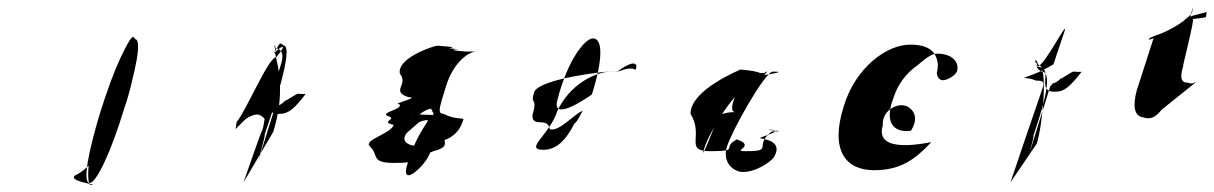

<svg xmlns="http://www.w3.org/2000/svg" viewBox="-20 -539 3508 555"><path d="M205 -36C251 -62 314 -146 345 -243C379 -352 381 -432 364 -432C354 -432 306 -334 267 -205C231 -88 229 -4 243 -4C276 -4 157 -16 205 -36ZM271 -218C235 -101 218 -10 239 -10C259 -10 302 -103 338 -222C374 -338 391 -426 370 -426C347 -426 309 -338 271 -218Z M664 -186C662 -180 663 -166 659 -164L683 -188C694 -200 713 -208 723 -208C732 -208 743 -200 745 -194C743 -188 742 -172 738 -162C737 -166 684 -12 684 -12L770 -158C803 -266 787 -337 774 -390C779 -412 772 -412 774 -400C797 -398 802 -380 790 -346L764 -262C754 -228 757 -207 790 -210C814 -210 832 -226 864 -268C861 -266 846 -268 841 -268C836 -268 806 -246 804 -248C798 -240 785 -233 781 -233L774 -226L725 -69C725 -69 749 -153 745 -150C761 -198 834 -407 799 -408C788 -418 790 -416 771 -384C795 -408 813 -416 779 -374C756 -374 696 -227 664 -186Z M1049 -116C1077 -90 1049 -68 1121 -68C1195 -68 1177 -81 1233 -102C1294 -118 1246 -134 1276 -152C1323 -184 1246 -204 1234 -206C1270 -206 1146 -209 1170 -209C1180 -210 1179 -200 1183 -197C1187 -206 1209 -222 1225 -225C1228 -223 1230 -218 1230 -216C1240 -216 1221 -130 1224 -130C1241 -128 1261 -130 1282 -142C1303 -156 1312 -170 1320 -195C1315 -198 1293 -194 1262 -210C1242 -210 1252 -232 1270 -292C1289 -354 1332 -390 1357 -390H1318C1344 -390 1278 -392 1293 -396C1329 -396 1258 -400 1283 -400C1307 -404 1234 -407 1245 -407C1234 -407 1126 -371 1136 -326C1162 -294 1108 -275 1161 -258C1197 -258 1109 -238 1134 -238C1149 -224 1078 -214 1100 -204C1133 -194 1075 -188 1118 -178C1110 -152 1030 -135 1049 -116ZM1150 -144C1154 -156 1158 -156 1187 -182C1194 -190 1214 -192 1214 -192C1227 -192 1188 -165 1158 -66C1127 32 1267 -116 1211 -116C1167 -114 1144 -125 1150 -144Z M1525 -275C1546 -312 1730 -334 1767 -334C1811 -366 1826 -358 1817 -337C1808 -344 1790 -341 1769 -333C1699 -338 1625 -291 1591 -218C1569 -149 1493 -106 1551 -106C1587 -106 1615 -132 1640 -181C1651 -190 1657 -207 1664 -218C1649 -218 1594 -154 1569 -166C1563 -203 1518 -168 1519 -206C1536 -262 1510 -232 1525 -275ZM1592 -253C1569 -178 1691 -266 1691 -266C1725 -374 1721 -428 1694 -428C1671 -428 1621 -366 1592 -253Z M1976 -210C1976 -281 2123 -338 2120 -338C2117 -338 2214 -332 2167 -316C2144 -316 2227 -317 2167 -317C2144 -317 2274 -332 2214 -332C2191 -332 2094 -158 2081 -114C2070 -77 2090 -48 2122 -42C2162 -39 2209 -71 2218 -86C2229 -106 2233 -130 2180 -139C2158 -139 2264 -164 2204 -164C2181 -164 2271 -159 2211 -159C2156 -117 2220 -102 2135 -102C2092 -102 2168 -116 2110 -136C2063 -112 2123 -102 2033 -102C1956 -102 2016 -146 1976 -210ZM2015 -108C2000 -58 2059 -206 2056 -204C2066 -210 2082 -215 2106 -215C2088 -215 2099 -246 2107 -266C2124 -322 2151 -328 2189 -328C2208 -341 2192 -322 2157 -296C2114 -296 2031 -161 2015 -108Z M2419 -232C2378 -102 2426 -47 2507 -47C2584 -47 2626 -79 2672 -128C2674 -130 2504 -87 2532 -177C2528 -216 2571 -244 2601 -232C2629 -218 2632 -190 2613 -161C2557 -154 2538 -192 2562 -254C2575 -296 2600 -328 2633 -351C2655 -370 2673 -384 2689 -384C2731 -384 2755 -360 2746 -332C2740 -320 2720 -308 2706 -307C2696 -307 2688 -316 2688 -330C2690 -332 2691 -350 2691 -352C2688 -386 2669 -410 2611 -410C2543 -410 2453 -344 2419 -232Z M2937 -313C2942 -316 2948 -312 2953 -312C2960 -312 2970 -308 2975 -306C2996 -306 3000 -303 2993 -282C2961 -189 2931 -102 2901 -12L2977 -124C2994 -178 3011 -352 2981 -352C2974 -376 2968 -363 2977 -346C3002 -346 3008 -328 2997 -293L3007 -326C2996 -293 2999 -272 3032 -274C3057 -274 3074 -290 3107 -332C3103 -330 3089 -332 3083 -332C3078 -332 3047 -310 3046 -312C3039 -304 3028 -298 3023 -298C3021 -295 3019 -292 3016 -290C3016 -290 2944 -60 2948 -69C2948 -69 2971 -148 2967 -146C2984 -198 3031 -332 2991 -332C2965 -346 2973 -377 2979 -347C2999 -347 3070 -490 3057 -448L3025 -353C3006 -342 2986 -330 2950 -318Z M3302 -424C3298 -424 3316 -427 3315 -430L3266 -278C3254 -234 3258 -203 3284 -200C3304 -193 3319 -198 3338 -222L3439 -303C3425 -295 3421 -298 3413 -300C3394 -300 3390 -315 3400 -347C3397 -344 3434 -484 3428 -484C3428 -484 3467 -488 3466 -490L3468 -505C3470 -503 3421 -494 3420 -490L3429 -519C3429 -517 3427 -508 3425 -501C3399 -469 3345 -444 3322 -437C3315 -434 3297 -428 3302 -424Z"/></svg>

Font: Zinc
Style: Obl
Weight: 400
Version: Version 1